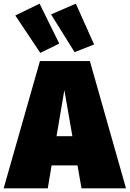

<svg xmlns="http://www.w3.org/2000/svg" viewBox="-52 -1033 711 1053"><path d="M273 -794 165 -1013 32 -948 169 -743ZM464 -789 364 -1013 228 -954 357 -747ZM395 0H639L441 -698H167L-32 0H210L231 -126H373ZM258 -286 301 -539 345 -286Z"/></svg>

Font: Fira Sans Ultra
Style: Regular
Weight: 950
Designer: Carrois Corporate & Edenspiekermann AG
Foundry: Carrois Corporate GbR & Edenspiekermann AG
Version: Version 4.203;PS 004.203;hotconv 1.0.88;makeotf.lib2.5.64775